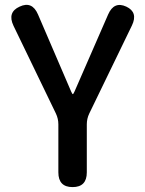

<svg xmlns="http://www.w3.org/2000/svg" viewBox="-20 -763 593 783"><path d="M276 0Q218 0 218 -60V-256Q218 -279 208 -300L35 -658Q9 -713 60 -736Q111 -760 135 -704L270 -390Q275 -379 277 -379Q279 -379 284 -390L421 -704Q445 -759 495 -736Q544 -713 518 -659L344 -300Q334 -279 334 -256V-60Q334 0 276 0Z"/></svg>

Font: Resource Han Rounded CN Medium
Style: Regular
Weight: 500
Designer: Cyano Hao (round all glyphs); Ryoko NISHIZUKA 西塚涼子 (kana, bopomofo & ideographs); Paul D. Hunt (Latin, Greek & Cyrillic)
Foundry: Cyano Hao
Version: 0.990